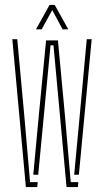

<svg xmlns="http://www.w3.org/2000/svg" viewBox="-20 -759 422 779"><path d="M85 0 30 -600H50L78 -296L102 -20H133L131 0ZM281 -50 304 -296 332 -600H352L300 -50ZM250 0 229 -228 197 -575H185L152 -228L135 -50H115L138 -296L167 -595H215L243 -296L267 -20H298L296 0ZM126 -640 181 -739H202L257 -640H234L192 -718L149 -640Z"/></svg>

Font: Big Shoulders Stencil Display Thin
Style: Regular
Weight: 100
Designer: Patric King
Foundry: XO Type Co
Version: Version 1.000